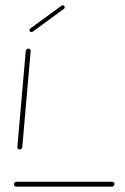

<svg xmlns="http://www.w3.org/2000/svg" viewBox="-20 -701 471 721"><path d="M410 -10Q410 -5.9 407 -3Q404.1 0 400 0H40.7Q37 0 34.6 -2.4Q32.2 -4.8 32.2 -8.5Q32.2 -12.6 35.2 -15.6Q38.1 -18.5 42.2 -18.5H401.5Q404.8 -18.5 407.4 -16.1Q410 -13.7 410 -10ZM53.7 -139.6Q50 -139.6 47.4 -142.2Q44.8 -144.8 45.2 -148.9L76.7 -509.3Q77 -513 80 -515.7Q83 -518.5 86.7 -518.5Q90.4 -518.5 93 -515.7Q95.6 -513 95.2 -509.3L63.7 -148.9Q63.3 -145.2 60.6 -142.4Q57.8 -139.6 53.7 -139.6ZM97.8 -580.7Q94.8 -580.7 92.8 -582.8Q90.7 -584.8 90.7 -587.8Q90.7 -592.2 94.1 -594.4L211.1 -679.6Q213 -681.1 215.9 -681.1Q218.9 -681.1 220.9 -679.1Q223 -677 223 -674.1Q223 -669.6 219.6 -667.4L103 -582.2Q100.4 -580.7 97.8 -580.7Z"/></svg>

Font: 26F Galaxy Sans Hairline
Style: Italic
Weight: 50
Italic angle: -5°
Designer: C₂₉H₂₅N₃O₅
Version: Version 1.200